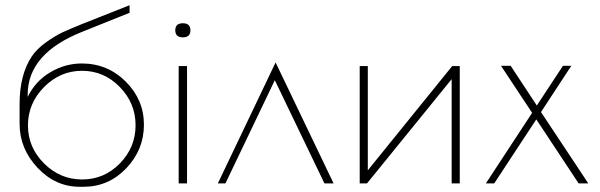

<svg xmlns="http://www.w3.org/2000/svg" viewBox="-20 -702 2297 735"><path d="M87 -222Q87 -138 148.5 -76.5Q210 -15 294.5 -15Q379 -15 439 -76.5Q499 -138 499 -222.5Q499 -307 438.5 -369Q378 -431 294 -431Q210 -431 148.5 -368.5Q87 -306 87 -222ZM293 -459Q392 -459 461.5 -389.5Q531 -320 531 -224.5Q531 -129 463.5 -58Q396 13 300 13H285Q192 13 123.5 -60Q55 -133 55 -228V-304Q55 -415 101 -485Q120 -514 155.5 -539.5Q191 -565 219 -578Q247 -591 294 -610L476 -682V-653L294 -580Q86 -497 86 -340V-331Q115 -391 172 -425Q229 -459 293 -459Z M696 -449V0H664V-449ZM680 -559Q651 -559 651 -586Q651 -613 680 -613Q709 -613 709 -586Q709 -559 680 -559Z M843 0H814L1035 -463L1257 0H1222L1032 -395Z M1740 -449V0H1709V-399L1385 0H1357V-449H1388V-50L1711 -449Z M2051 -273 2232 0H2195L2033 -245L1872 0H1840L2017 -270L1898 -450H1935L2035 -298L2135 -450H2167Z"/></svg>

Font: Poiret One
Style: Regular
Weight: 400
Designer: Denis Masharov
Foundry: Denis Masharov
Version: Version 1.001